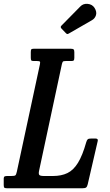

<svg xmlns="http://www.w3.org/2000/svg" viewBox="-73 -1012 590 1032"><path d="M-53 -17V-52.5Q-53 -61.5 -47.8 -63.8Q-42.5 -66 -34.5 -66H-13.5Q5 -66 9.5 -69.5Q14 -73 17.5 -89L141.5 -666Q144 -678 141.2 -681Q138.5 -684 125.5 -684H108Q97 -684 94.8 -688Q92.5 -692 92.5 -703V-730.5Q92.5 -742 94.8 -746Q97 -750 108 -750H307.5Q318 -750 322.2 -746.8Q326.5 -743.5 326.5 -732V-702Q326.5 -691 323.5 -687.5Q320.5 -684 310 -684H280.5Q267.5 -684 264.8 -680.5Q262 -677 259.5 -666.5L137 -94Q133.5 -77.5 138.2 -71.8Q143 -66 164 -66H211.5Q257 -66 289.5 -81.8Q322 -97.5 346.2 -137Q370.5 -176.5 390.5 -247.5Q394 -259.5 398.8 -263.5Q403.5 -267.5 419.5 -267.5H439.5Q455 -267.5 452.5 -255L398.5 -21.5Q395.5 -9 390.2 -4.5Q385 0 369 0H-32.5Q-44.5 0 -48.8 -2.5Q-53 -5 -53 -17ZM435 -970Q448.5 -948.5 442.8 -930.2Q437 -912 420.5 -903L299 -833Q292.5 -829 289 -829Q285.5 -829 280 -835L257.5 -858.5Q249.5 -867 257.5 -874.5L358.5 -977Q374 -993.5 398.2 -991.2Q422.5 -989 435 -970Z"/></svg>

Font: Besley* Condensed Medium
Style: Italic
Weight: 500
Width: 3
Italic angle: -13°
Designer: Owen Earl
Foundry: indestructible type*
Version: Version 3.000; ttfautohint (v1.8.3)